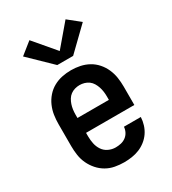

<svg xmlns="http://www.w3.org/2000/svg" viewBox="-190 -878 881 985"><g transform="rotate(-30 250.0 -385.0)"><path d="M252 8Q225 8 198 3Q171 -2 147.5 -15.5Q124 -29 106 -49.5Q88 -70 76.5 -94.5Q65 -119 61 -146Q57 -173 57 -200V-330Q57 -357 61 -383.5Q65 -410 76 -435Q87 -460 105 -480.5Q123 -501 146.5 -514Q170 -527 196.5 -532.5Q223 -538 250 -538Q277 -538 303.5 -532.5Q330 -527 353.5 -514Q377 -501 395 -480.5Q413 -460 424 -435Q435 -410 439 -383.5Q443 -357 443 -330V-221H157V-200Q157 -178 161.5 -156.5Q166 -135 178 -117Q190 -99 210 -89.5Q230 -80 252 -80Q268 -80 283.5 -83.5Q299 -87 312 -96.5Q325 -106 332.5 -120.5Q340 -135 341 -151H441Q440 -128 433 -105.5Q426 -83 413 -64Q400 -45 381.5 -30.5Q363 -16 342 -7.5Q321 1 298 4.5Q275 8 252 8ZM343 -309V-330Q343 -344 341 -358.5Q339 -373 334.5 -386.5Q330 -400 322.5 -412.5Q315 -425 303.5 -433.5Q292 -442 278 -446Q264 -450 250 -450Q236 -450 222 -446Q208 -442 196.5 -433.5Q185 -425 177.5 -412.5Q170 -400 165.5 -386.5Q161 -373 159 -358.5Q157 -344 157 -330V-309ZM203 -596 73 -722 143 -778 250 -652 357 -778 427 -722 297 -596Z"/></g></svg>

Font: Iosevka Slab Semibold
Style: Regular
Weight: 600
Monospace: yes
Designer: Belleve Invis
Foundry: Belleve Invis
Version: Version 11.1.1; ttfautohint (v1.8.3)